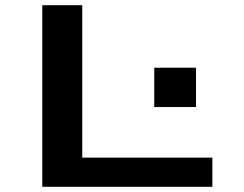

<svg xmlns="http://www.w3.org/2000/svg" viewBox="-20 -720 940 740"><path d="M143 0V-700H297V-112.5H798.5V0ZM574.5 -459H735.5V-307.5H574.5Z"/></svg>

Font: Trispace Expanded SemiBold
Style: Regular
Weight: 600
Width: 7
Designer: Tyler Finck
Foundry: Etcetera Type Company
Version: Version 1.210; ttfautohint (v1.8.3)